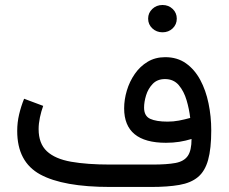

<svg xmlns="http://www.w3.org/2000/svg" viewBox="-20 -742 907 762"><path d="M567.9 -668Q567.9 -690.9 584.5 -706.5Q601.1 -722.2 625 -722.2Q648.9 -722.2 665.3 -706.5Q681.6 -690.9 681.6 -668Q681.6 -645 665.3 -629.4Q648.9 -613.8 625 -613.8Q601.1 -613.8 584.5 -629.4Q567.9 -645 567.9 -668ZM740.2 -190.4Q716.3 -183.1 691.7 -179.2Q667 -175.3 638.7 -175.3Q472.7 -175.3 472.7 -312Q472.7 -346.7 483.4 -382.6Q494.1 -418.5 514.9 -448.5Q535.6 -478.5 565.9 -496.8Q596.2 -515.1 635.7 -515.1Q683.6 -515.1 718 -490.7Q752.4 -466.3 774.7 -425Q796.9 -383.8 807.6 -331.8Q818.4 -279.8 818.4 -224.6Q818.4 -151.9 805.9 -107.2Q793.5 -62.5 765.6 -39.3Q737.8 -16.1 691.9 -8.1Q646 0 579.1 0H417.5Q230.5 0 139.4 -49.8Q48.3 -99.6 48.3 -222.2Q48.3 -255.9 55.9 -288.1Q63.5 -320.3 75.7 -350.1L151.4 -321.8Q143.6 -300.3 138.4 -275.9Q133.3 -251.5 133.3 -229.5Q133.3 -172.4 166 -141.8Q198.7 -111.3 262.2 -100.1Q325.7 -88.9 417.5 -88.9H585Q642.6 -88.9 676.5 -95.2Q710.4 -101.6 725.3 -123.3Q740.2 -145 740.2 -190.4ZM645 -259.3Q668 -259.3 689.9 -263.4Q711.9 -267.6 734.9 -273.9Q731 -308.6 720.5 -344.2Q710 -379.9 689.5 -404.1Q668.9 -428.2 634.8 -428.2Q604.5 -428.2 586.2 -409.2Q567.9 -390.1 559.8 -363.8Q551.8 -337.4 551.8 -314.9Q551.8 -281.7 575.9 -270.5Q600.1 -259.3 645 -259.3Z"/></svg>

Font: Vazirmatn RD UI
Style: Regular
Weight: 400
Designer: Saber Rastikerdar
Foundry: Saber Rastikerdar
Version: Version 33.003